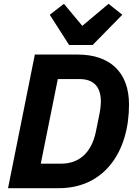

<svg xmlns="http://www.w3.org/2000/svg" viewBox="-20 -983 722 1003"><path d="M464 -748 619 -906 547 -963 410 -848 314 -963 240 -906 341 -748ZM22 0H288C524 0 654 -189 654 -437C654 -608 552 -698 386 -698H162ZM193 -128 282 -570H395C463 -570 507 -536 507 -452C507 -440 505 -415 500 -390L481 -296C458 -182 390 -128 300 -128Z"/></svg>

Font: Braiins Sans
Style: Bold Italic
Weight: 700
Italic angle: -11.31°
Designer: Mike Abbink, Paul van der Laan, Pieter van Rosmalen, Jiri Chlebus, Lubos Buracinsky
Foundry: Bold Monday, Sudetype
Version: Version 1.000;hotconv 1.0.109;makeotfexe 2.5.65596